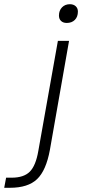

<svg xmlns="http://www.w3.org/2000/svg" viewBox="-126 -693 405 912"><path d="M154 -619Q154 -643 168.5 -658Q183 -673 206 -673Q223 -673 233.5 -663.5Q244 -654 244 -638Q244 -613 229.5 -598.5Q215 -584 191 -584Q174 -584 164 -593.5Q154 -603 154 -619ZM-97 151H-71Q-13 151 15.5 122.5Q44 94 56 24L149 -499H202L111 19Q93 117 50 158Q7 199 -79 199H-106Z"/></svg>

Font: Bai Jamjuree Light
Style: Italic
Weight: 300
Italic angle: -10°
Version: Version 1.000; ttfautohint (v1.6)